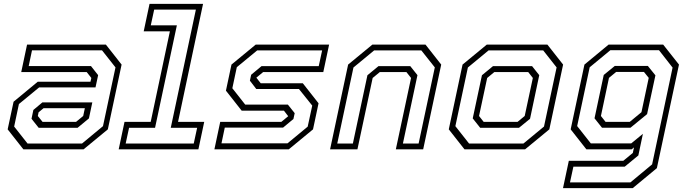

<svg xmlns="http://www.w3.org/2000/svg" viewBox="-20 -770 3570 990"><path d="M100.5 0 19.5 -103 50 -245.5 174.5 -348.5H446.5L451 -368L427 -398.5H89.5L119.5 -540H526L607 -437L536 -103L411 0ZM179.5 -111 142.5 -157.5 152 -203 198.5 -242H456L438.5 -159.5L380 -111ZM122 -30H403L511 -119.5L575.5 -422.5L506 -510.5H145L128 -429.5H449L486 -382.5L472.5 -319.5H182L77.5 -233.5L53 -117.5ZM199.5 -141.5H372L409 -172L417.5 -212H204.5L179 -191L175 -172Z M592 0 622 -141.5H757L856 -608.5H721L751 -750H1027L898 -141.5H1033L1003 0ZM628 -30H979L996.5 -111H860.5L990 -720.5H775L757.5 -639.5H892L779.5 -111H645.5Z M1085.5 0 1115.5 -141.5H1430.5L1467.5 -172L1467 -169.5L1444 -199.5H1226L1145 -302.5L1173.5 -437L1298.5 -540H1677L1647 -398.5H1337L1300 -368L1300.5 -371L1324.5 -340.5H1541.5L1622.5 -237.5L1594 -103L1469 0ZM1122 -31H1462.5L1566.5 -117L1590 -225.5L1521.5 -311H1301.5L1268.5 -354L1275 -384.5L1328.5 -429H1623.5L1641 -510H1306L1201 -423.5L1178 -315L1244.5 -230.5H1464.5L1499.5 -186.5L1493 -156.5L1439.5 -112H1139Z M1682 0 1775 -437 1900 -540H2174L2255 -437L2162 0H2021L2099.5 -368L2075.5 -398.5H1938.5L1901.5 -368L1823 0ZM1719 -30H1799.5L1874.5 -382L1931.5 -429H2095.5L2132.5 -382.5L2057.5 -30H2138.5L2222 -422.5L2152.5 -510H1909L1802.5 -422Z M2375 0 2294 -103 2365 -437 2490 -540H2802.5L2883.5 -437L2812.5 -103L2687.5 0ZM2398.5 -30H2679L2785 -117.5L2850 -422.5L2781 -510H2499L2392.5 -422L2328 -119.5ZM2456 -111 2417.5 -159.5 2465 -382 2522 -429H2723.5L2760.5 -382.5L2713 -157.5L2656 -111ZM2474 -141.5H2648.5L2685.5 -172L2727.5 -368L2703.5 -398.5H2529L2492 -368L2450 -172Z M2883 200 2913 59H3194L3243 18.5L3249 -10L3237 0H3003.5L2922.5 -103L2993.5 -437L3118 -540H3399.5L3481 -437L3367 97L3242.5 200ZM2919 170.5H3230.5L3342.5 77.5L3448 -421.5L3378 -511H3127L3020.5 -423L2956 -120L3026.5 -30.5H3234.5L3295 -80L3271.5 31.5L3201 89.5H2936.5ZM3084 -111.5 3045.5 -160 3093 -383.5 3150 -430H3320.5L3359.5 -381.5L3316.5 -181.5L3231 -111.5ZM3102.5 -141.5H3227L3287.5 -191.5L3325 -368.5L3300.5 -399H3157L3120 -368.5L3078.5 -172Z"/></svg>

Font: Tourney Thin Light
Style: Italic
Weight: 300
Italic angle: -12°
Version: Version 1.015